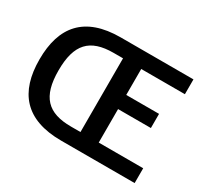

<svg xmlns="http://www.w3.org/2000/svg" viewBox="-132 -848 1123 1047"><g transform="rotate(30 429.0 -325.0)"><path d="M816.7 0V-93.3H536.7V-304.2H743.3V-393.3H536.7V-556.7H811.7V-650H354.2C127.5 -650 30 -530.8 30 -325C30 -119.2 127.5 0 354.2 0ZM362.5 -93.3C215 -93.3 150 -159.2 150 -325C150 -490 214.2 -557.5 362.5 -557.5H421.7V-93.3Z"/></g></svg>

Font: Familjen Grotesk Medium
Style: Regular
Weight: 500
Designer: Anders Wikstroem, Jonas Baeckman, Matilda Gysing, Kristian Moeller
Foundry: Familjen STHLM AB
Version: Version 2.000